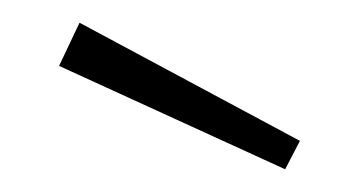

<svg xmlns="http://www.w3.org/2000/svg" viewBox="-20 -851 316 169"><path d="M50 -831 32 -793 231 -702 244 -727Z"/></svg>

Font: Glow Sans SC Normal ExtraLight
Style: Regular
Weight: 200
Designer: Ryoko NISHIZUKA (kana, bopomofo & ideographs); Paul D. Hunt (Latin, Greek & Cyrillic); Sandoll Communications, Soo-young
Version: Version 0.93